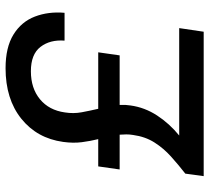

<svg xmlns="http://www.w3.org/2000/svg" viewBox="-51 -701 752 690"><g transform="rotate(-90 325.0 -356.0)"><path d="M37 0 46 -66Q78 -91 107.5 -117.5Q137 -144 158 -177Q179 -210 185 -254Q187 -266 187 -278Q187 -290 186 -302H61L72 -379H170Q163 -407 159 -438Q155 -469 160 -505Q173 -599 243.5 -655.5Q314 -712 425 -712Q500 -712 546 -683.5Q592 -655 610.5 -606.5Q629 -558 624 -500H524Q528 -552 501.5 -586.5Q475 -621 414 -621Q353 -621 313.5 -588.5Q274 -556 266 -499Q261 -468 266.5 -438.5Q272 -409 279 -379H482L471 -302H293Q294 -281 291 -263Q284 -212 255 -167.5Q226 -123 183 -88H569L556 0Z"/></g></svg>

Font: Host Grotesk Medium
Style: Italic
Weight: 500
Italic angle: -8°
Designer: Doğukan Karapınar based on Poppins by Indian Type Foundry, Jonny Pinhorn
Foundry: Element Type
Version: Version 1.001; ttfautohint (v1.8.4.7-5d5b)